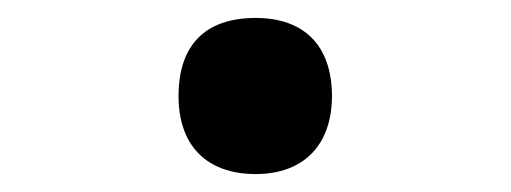

<svg xmlns="http://www.w3.org/2000/svg" viewBox="-20 -449 570 214"><path d="M265 -255C319 -255 350 -288 350 -342C350 -397 320 -429 265 -429C208 -429 179 -398 179 -342C179 -287 210 -255 265 -255Z"/></svg>

Font: Noto Sans Mono Condensed ExtraBold
Style: Regular
Weight: 800
Width: 3
Designer: Monotype Design Team
Foundry: Monotype Imaging Inc.
Version: Version 2.014